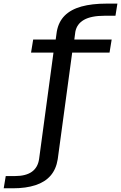

<svg xmlns="http://www.w3.org/2000/svg" viewBox="-132 -806 654 1036"><path d="M-112 210H-62.5Q8 210 59.2 193.2Q110.5 176.5 140.8 141.8Q171 107 179.5 53L257.5 -522H459L470.5 -592.5H269L274.5 -634.5Q282.5 -677 321.2 -699Q360 -721 432 -721H491L501.5 -786.5H442.5Q364 -786.5 307.2 -770.8Q250.5 -755 217.2 -721.8Q184 -688.5 174.5 -636L168.5 -592.5H47L35.5 -522H156.5L79 51.5Q72.5 97.5 40 120.8Q7.5 144 -52 144H-101Z"/></svg>

Font: Anybody UltraCondensed Thin
Style: Regular
Weight: 400
Version: Version 1.111